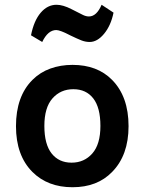

<svg xmlns="http://www.w3.org/2000/svg" viewBox="-20 -771 606 805"><path d="M47 -242Q47 -119 116 -50Q180 14 284 14Q388 14 450 -50Q519 -120 519 -242Q519 -366 450 -436Q388 -499 284 -499Q234 -499 191 -483.5Q148 -468 116 -436Q47 -367 47 -242ZM110 -623Q122 -684 150.5 -717.5Q179 -751 217 -751Q244 -751 280 -732.5Q316 -714 328.5 -708Q341 -702 353 -702Q385 -702 406 -751L456 -718Q445 -664 416.5 -629.5Q388 -595 356 -595Q338 -595 320.5 -602Q303 -609 276 -622Q232 -645 216 -645Q181 -645 157 -595ZM196.5 -127.5Q166 -166 166 -243Q166 -320 200 -358.5Q234 -397 287.5 -397Q341 -397 371 -358.5Q401 -320 401 -243Q401 -166 367 -127.5Q333 -89 280 -89Q227 -89 196.5 -127.5Z"/></svg>

Font: Karmilla
Style: Bold
Weight: 700
Designer: Jonathan Pinhorn
Version: Version 1.000